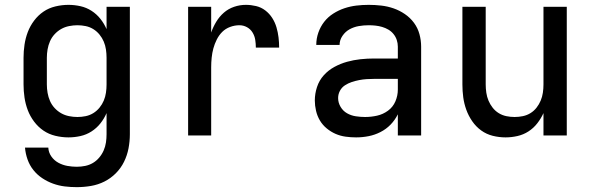

<svg xmlns="http://www.w3.org/2000/svg" viewBox="-20 -558 2440 791"><path d="M296 213Q271 213 246.5 210Q222 207 198.5 198.5Q175 190 154 176Q133 162 117.5 142.5Q102 123 93.5 99Q85 75 83 50H179Q180 70 191.5 86.5Q203 103 220.5 112.5Q238 122 257.5 125.5Q277 129 296 129Q314 129 331 125.5Q348 122 362.5 113.5Q377 105 388.5 91.5Q400 78 407 62Q414 46 416.5 29Q419 12 419 -5V-92Q409 -69 393.5 -49.5Q378 -30 357 -16.5Q336 -3 311.5 2.5Q287 8 262 8Q235 8 208 1.5Q181 -5 159 -20Q137 -35 120.5 -57Q104 -79 94.5 -104Q85 -129 81 -156Q77 -183 77 -210V-320Q77 -347 81 -374Q85 -401 94.5 -426Q104 -451 120.5 -473Q137 -495 159 -510Q181 -525 208 -531.5Q235 -538 262 -538Q287 -538 311.5 -532.5Q336 -527 357 -513.5Q378 -500 393.5 -480.5Q409 -461 419 -438V-530H515V-5Q515 24 509.5 53Q504 82 491 108.5Q478 135 457 156Q436 177 410 190Q384 203 355 208Q326 213 296 213ZM299 -76Q316 -76 333 -79.5Q350 -83 364.5 -92Q379 -101 390 -114.5Q401 -128 407.5 -143.5Q414 -159 416.5 -176Q419 -193 419 -210V-320Q419 -337 416.5 -354Q414 -371 407.5 -386.5Q401 -402 390 -415.5Q379 -429 364.5 -438Q350 -447 333 -450.5Q316 -454 299 -454Q282 -454 264.5 -450.5Q247 -447 232 -438.5Q217 -430 205 -417Q193 -404 186 -388Q179 -372 176 -354.5Q173 -337 173 -320V-210Q173 -193 176 -175.5Q179 -158 186 -142Q193 -126 205 -113Q217 -100 232 -91.5Q247 -83 264.5 -79.5Q282 -76 299 -76Z M755 0V-530H850V-424Q858 -447 871 -468.5Q884 -490 902.5 -506Q921 -522 944.5 -530Q968 -538 993 -538Q1014 -538 1035 -533Q1056 -528 1073 -515Q1090 -502 1101.5 -484Q1113 -466 1119 -445.5Q1125 -425 1127.5 -404Q1130 -383 1130 -362H1034Q1034 -378 1031.5 -394Q1029 -410 1020.5 -424Q1012 -438 997.5 -446Q983 -454 966 -454Q947 -454 928 -447Q909 -440 895.5 -426.5Q882 -413 873 -395Q864 -377 859 -358.5Q854 -340 852 -320Q850 -300 850 -281V0Z M1447 8Q1425 8 1403.5 5Q1382 2 1362.5 -6.5Q1343 -15 1326 -29Q1309 -43 1298 -61.5Q1287 -80 1282 -101.5Q1277 -123 1277 -144Q1277 -172 1286 -199.5Q1295 -227 1314 -248Q1333 -269 1358 -282.5Q1383 -296 1410 -303.5Q1437 -311 1465 -314Q1493 -317 1521 -317H1619V-366Q1619 -380 1614.5 -393.5Q1610 -407 1601 -418Q1592 -429 1580 -436Q1568 -443 1554.5 -447Q1541 -451 1527 -452.5Q1513 -454 1499 -454Q1478 -454 1458 -450.5Q1438 -447 1420.5 -437.5Q1403 -428 1391 -410.5Q1379 -393 1379 -373Q1379 -373 1379 -373Q1379 -373 1379 -373H1283Q1283 -373 1283 -373Q1283 -373 1283 -374Q1283 -399 1291.5 -423.5Q1300 -448 1315.5 -468Q1331 -488 1353 -502Q1375 -516 1399 -524Q1423 -532 1448 -535Q1473 -538 1499 -538Q1525 -538 1551 -535Q1577 -532 1601.5 -523.5Q1626 -515 1648 -500Q1670 -485 1685.5 -464Q1701 -443 1708 -417.5Q1715 -392 1715 -366V0H1619V-87Q1607 -63 1589 -44.5Q1571 -26 1547.5 -14Q1524 -2 1498.5 3Q1473 8 1447 8ZM1484 -76Q1509 -76 1533.5 -81.5Q1558 -87 1578.5 -102Q1599 -117 1609 -140.5Q1619 -164 1619 -189V-233H1521Q1506 -233 1490.5 -232Q1475 -231 1459.5 -228Q1444 -225 1429 -220Q1414 -215 1401 -206.5Q1388 -198 1380.5 -184Q1373 -170 1373 -154Q1373 -135 1383 -118Q1393 -101 1409.5 -91.5Q1426 -82 1445.5 -79Q1465 -76 1484 -76Z M2063 8Q2036 8 2010 1.5Q1984 -5 1962.5 -20.5Q1941 -36 1925.5 -58.5Q1910 -81 1901 -106Q1892 -131 1888.5 -157Q1885 -183 1885 -210V-530H1981V-210Q1981 -193 1983.5 -176Q1986 -159 1992.5 -143.5Q1999 -128 2009.5 -114.5Q2020 -101 2034.5 -92Q2049 -83 2066 -79.5Q2083 -76 2100 -76Q2117 -76 2134 -79.5Q2151 -83 2165.5 -92Q2180 -101 2190.5 -114.5Q2201 -128 2207.5 -143.5Q2214 -159 2216.5 -176Q2219 -193 2219 -210V-530H2315V0H2219V-92Q2209 -70 2193.5 -50Q2178 -30 2157 -16.5Q2136 -3 2111.5 2.5Q2087 8 2063 8Z"/></svg>

Font: Iosevka Curly Medium Extended
Style: Regular
Weight: 500
Width: 7
Monospace: yes
Designer: Belleve Invis
Foundry: Belleve Invis
Version: Version 11.1.0; ttfautohint (v1.8.3)